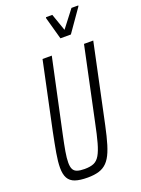

<svg xmlns="http://www.w3.org/2000/svg" viewBox="-167 -971 775 1053"><g transform="rotate(-20 220.5 -444.5)"><path d="M156 8Q111 8 83.5 -1.5Q56 -11 43.5 -33.5Q31 -56 31 -94Q31 -129 39.5 -178Q48 -227 62 -296L145 -688H199L108 -263Q96 -207 89.5 -169Q83 -131 83 -105Q83 -81 90 -67Q97 -53 113.5 -47.5Q130 -42 156 -42Q190 -42 210.5 -51Q231 -60 245 -84Q259 -108 271 -151Q283 -194 297 -263L387 -688H441L358 -296Q343 -223 330.5 -171Q318 -119 303.5 -84Q289 -49 269.5 -29Q250 -9 222.5 -0.5Q195 8 156 8ZM276 -761 240 -891 241 -897H278L313 -797L390 -897H430L428 -891L337 -761Z"/></g></svg>

Font: Saira ExtraCondensed Light
Style: Italic
Weight: 300
Width: 2
Italic angle: -12°
Designer: Hector Gatti with collaboration of the Omnibus-Type team
Foundry: Omnibus-Type
Version: Version 1.101